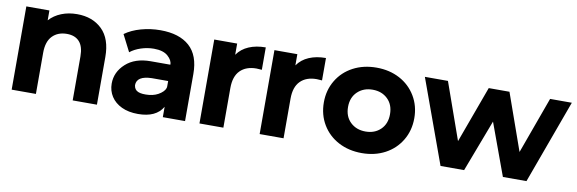

<svg xmlns="http://www.w3.org/2000/svg" viewBox="-43 -816 3401 1131"><g transform="rotate(10 1657.5 -250.5)"><path d="M554 -289V-4H409V-267Q409 -326 383 -355Q357 -384 308 -384Q254 -384 221.5 -350.5Q189 -317 189 -250V-4H44V-502H182V-443Q211 -475 253.5 -492Q296 -509 347 -509Q440 -509 497 -453.5Q554 -398 554 -289Z M943 -182V-214H846Q755 -212 755 -156Q758 -129 781 -119.5Q804 -110 847 -114Q886 -118 914.5 -139Q943 -160 943 -182ZM1082 -281V1H949V-61Q909 8 801 8Q744 8 703 -11.5Q662 -31 640 -65Q618 -99 618 -142Q618 -211 673 -261Q728 -311 822 -311H939Q940 -337 912 -362Q884 -387 828 -387Q789 -387 751 -374.5Q713 -362 687 -341L636 -441Q676 -470 732 -485.5Q788 -501 847 -501Q960 -501 1021 -446.5Q1082 -392 1082 -281Z M1475 -509V-375Q1451 -377 1443 -377Q1381 -377 1346 -342Q1311 -307 1311 -237V0H1168V-502H1305V-435Q1331 -472 1374.5 -490.5Q1418 -509 1475 -509Z M1835 -509V-375Q1811 -377 1803 -377Q1741 -377 1706 -342Q1671 -307 1671 -237V0H1528V-502H1665V-435Q1691 -472 1734.5 -490.5Q1778 -509 1835 -509Z M1868 -250Q1868 -323 1903 -381.5Q1938 -440 1999.5 -472.5Q2061 -505 2139 -505Q2217 -505 2278 -472.5Q2339 -440 2374 -381.5Q2409 -323 2409 -250Q2409 -176 2374 -117.5Q2339 -59 2278 -26.5Q2217 6 2139 6Q2061 6 1999.5 -26.5Q1938 -59 1903 -117.5Q1868 -176 1868 -250ZM2264 -248Q2264 -305 2229 -339Q2194 -373 2139 -373Q2084 -373 2048.5 -339Q2013 -305 2013 -248Q2013 -191 2048.5 -157Q2084 -123 2139 -123Q2194 -123 2229 -157Q2264 -191 2264 -248Z M3307 -501 3124 0H2983L2869 -311L2751 0H2610L2428 -501H2566L2686 -162L2810 -501H2934L3054 -162L3177 -501Z"/></g></svg>

Font: Montserrat GRBold
Style: Regular
Weight: 700
Designer: Julieta Ulanovsky
Foundry: Julieta Ulanovsky
Version: Version 1.00 May 29, 2023, initial release